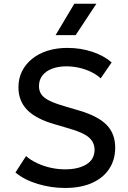

<svg xmlns="http://www.w3.org/2000/svg" viewBox="-20 -964 668 1000"><path d="M319 15Q246.5 15 177.2 -5.8Q108 -26.5 60.5 -65.5L115.5 -151Q140.5 -129.5 173.8 -114Q207 -98.5 244.5 -90.2Q282 -82 319.5 -82Q388 -82 430.2 -108Q472.5 -134 472.5 -184Q472.5 -221.5 443.8 -247.5Q415 -273.5 337.5 -295.5L265.5 -316.5Q166.5 -345 121.2 -392Q76 -439 76 -509Q76 -555.5 94.8 -593Q113.5 -630.5 147.8 -658Q182 -685.5 228.5 -700Q275 -714.5 330.5 -714.5Q401 -714.5 461.5 -694Q522 -673.5 561.5 -639L504.5 -556Q483 -575.5 454.2 -589.5Q425.5 -603.5 392.5 -611Q359.5 -618.5 325.5 -618.5Q283.5 -618.5 251.2 -606.2Q219 -594 201 -571Q183 -548 183 -515Q183 -491 195 -473Q207 -455 236.2 -440.2Q265.5 -425.5 317 -410.5L393 -388Q490 -359.5 535 -313.8Q580 -268 580 -195Q580 -132.5 549.2 -85.2Q518.5 -38 460 -11.5Q401.5 15 319 15ZM269.5 -781 367 -944.5H482L374 -781Z"/></svg>

Font: Geologica Cursive
Style: Regular
Weight: 400
Designer: Sindre Bremnes, Frode Helland
Foundry: Monokrom Skriftforlag AS
Version: Version 1.010;gftools[0.9.28]